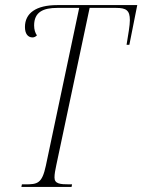

<svg xmlns="http://www.w3.org/2000/svg" viewBox="-20 -734 559 754"><path d="M64 0H261L263 -10H253C216 -10 194 -12 194 -37C194 -51 197 -66 201 -85L332 -703H436C476 -703 490 -693 490 -655C490 -634 484 -601 477 -558H488L519 -714H205C121 -714 78 -682 78 -628C78 -602 89 -587 108 -587C114 -587 120 -590 125 -595C118 -605 114 -618 114 -634C114 -687 150 -703 205 -703H291L160 -83C145 -13 127 -10 79 -10H66Z"/></svg>

Font: Noto Serif Display ExtraCondensed ExtraLight
Style: Italic
Weight: 200
Width: 2
Italic angle: -12°
Designer: Monotype Design Team
Foundry: Monotype Imaging Inc.
Version: Version 2.009